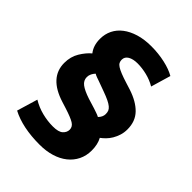

<svg xmlns="http://www.w3.org/2000/svg" viewBox="-208 -755 931 931"><g transform="rotate(45 257.5 -289.5)"><path d="M69 -76Q102 -56 139.5 -46.5Q177 -37 214 -37Q252 -37 267.5 -51Q283 -65 283 -84Q283 -104 263.5 -116Q244 -128 197 -143L162 -154Q35 -194 35 -294Q35 -337 55 -370Q75 -403 99 -423Q75 -453 75 -499Q75 -532 88.5 -559.5Q102 -587 128 -607Q154 -627 191.5 -638.5Q229 -650 277 -650Q326 -650 370.5 -640Q415 -630 444 -613L414 -511Q385 -528 352 -536Q319 -544 289 -544Q258 -544 239.5 -533Q221 -522 221 -502Q221 -492 225 -484Q229 -476 240 -469Q251 -462 269.5 -454.5Q288 -447 317 -438L352 -427Q413 -407 446.5 -372.5Q480 -338 480 -283Q480 -261 474 -242Q468 -223 458.5 -207Q449 -191 437 -179Q425 -167 414 -159Q430 -130 430 -88Q430 -52 415.5 -22.5Q401 7 374.5 28Q348 49 311.5 60Q275 71 231 71Q113 71 37 31ZM353 -261Q353 -273 349.5 -281.5Q346 -290 336.5 -298Q327 -306 310.5 -314Q294 -322 269 -331L217 -350Q208 -353 197 -357Q186 -361 180 -365Q172 -357 166.5 -346Q161 -335 161 -323Q161 -300 180.5 -285Q200 -270 242 -256L294 -240Q305 -236 316 -232.5Q327 -229 336 -224Q353 -241 353 -261Z"/></g></svg>

Font: Mukta Vaani ExtraBold
Style: Regular
Weight: 800
Designer: Noopur Datye, Girish Dalvi, Yashodeep Gholap, Pallavi Karambelkar
Foundry: Ek Type
Version: Version 2.538;PS 1.000;hotconv 16.6.51;makeotf.lib2.5.65220;